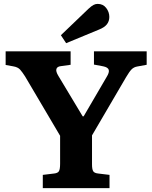

<svg xmlns="http://www.w3.org/2000/svg" viewBox="-20 -967 782 987"><path d="M200 0V-68L258 -75Q277 -77 283 -87Q289 -97 289 -126V-269L109 -574Q95 -596 83.5 -609Q72 -622 48 -626L9 -633V-703H343V-634L293 -627Q274 -625 270 -612.5Q266 -600 280 -577L405 -369H410L528 -571Q543 -595 539 -608Q535 -621 511 -626L463 -635V-703H734V-634L685 -625Q668 -622 656.5 -610.5Q645 -599 628 -570L453 -271V-122Q453 -97 459 -87Q465 -77 485 -75L543 -68V0ZM320 -745 293 -786 435 -922Q450 -936 460.5 -941.5Q471 -947 482 -947Q510 -947 526 -926Q542 -905 542 -880Q542 -858 529.5 -842Q517 -826 489 -815Z"/></svg>

Font: Literata 18pt
Style: Bold
Weight: 700
Designer: Latin by Veronika Burian and Jose Scaglione. Greek by Irene Vlachou. Cyrillic by Vera Evstafieva.
Foundry: TypeTogether
Version: Version 3.103;gftools[0.9.29]